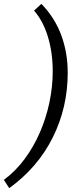

<svg xmlns="http://www.w3.org/2000/svg" viewBox="-115 -768 427 998"><path d="M-67 210 -95 167Q-34 122 13 58.5Q60 -5 92.5 -80Q125 -155 142 -236Q159 -317 159 -397Q159 -495 134 -577Q109 -659 62 -713L100 -748Q170 -676 203.5 -585Q237 -494 237 -390Q237 -209 159 -53Q81 103 -67 210Z"/></svg>

Font: Livvic
Style: Italic
Weight: 400
Italic angle: -10°
Designer: Jacques Le Bailly, Baron von Fonthausen
Version: Version 1.001; ttfautohint (v1.8.2)